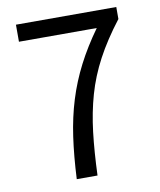

<svg xmlns="http://www.w3.org/2000/svg" viewBox="-83 -799 720 865"><g transform="rotate(-10 277.5 -366.5)"><path d="M198 0Q203 -104 215.5 -191.5Q228 -279 252 -356.5Q276 -434 313.5 -507Q351 -580 405 -655H49V-733H508V-678Q444 -595 403.5 -519Q363 -443 340.5 -364Q318 -285 307.5 -196.5Q297 -108 293 0Z"/></g></svg>

Font: Noto Sans TC Thin
Style: Regular
Weight: 400
Version: Version 2.004-H2;hotconv 1.0.118;makeotfexe 2.5.65603